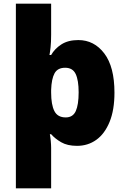

<svg xmlns="http://www.w3.org/2000/svg" viewBox="-20 -780 683 1040"><path d="M600 -278Q600 -184 573.5 -119.5Q547 -55 501.5 -22.5Q456 10 397 10Q345 10 311.5 -9.5Q278 -29 257 -53H250Q253 -38 255 -16.5Q257 5 257 21V240H66V-760H257V-592Q257 -552 254 -524.5Q251 -497 248 -482H257Q276 -516 312.5 -539.5Q349 -563 404 -563Q490 -563 545 -490.5Q600 -418 600 -278ZM406 -280Q406 -345 390 -379Q374 -413 333 -413Q292 -413 275.5 -383Q259 -353 257 -293V-279Q257 -213 274.5 -178.5Q292 -144 336 -144Q375 -144 390.5 -178.5Q406 -213 406 -280Z"/></svg>

Font: Noto Sans Khmer UI Black
Style: Regular
Weight: 900
Designer: Danh Hong and the Monotype Design Team
Foundry: Monotype Imaging Inc.
Version: Version 2.002; ttfautohint (v1.8.4.7-5d5b)